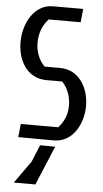

<svg xmlns="http://www.w3.org/2000/svg" viewBox="-71 -904 664 1241"><g transform="rotate(5 261.0 -283.5)"><path d="M221 -862C100 -862 32 -736 32 -613C32 -495 95 -383 220 -383H322C357 -348 380 -293 380 -231C380 -169 356 -121 322 -86H80L71 0L302 1C421 2 490 -118 490 -239C490 -355 425 -469 302 -469H201C165 -505 142 -557 142 -621C142 -684 166 -739 201 -775H408L417 -862ZM216 40 171 150 68 295H208L314 41Z"/></g></svg>

Font: BackOut Medium
Style: Regular
Weight: 500
Designer: Frank Adebiaye
Foundry: Velvetyne Type Foundry
Version: Version 2.000;hotconv 1.0.109;makeotfexe 2.5.65596